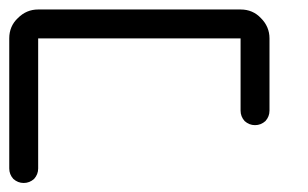

<svg xmlns="http://www.w3.org/2000/svg" viewBox="-645 -958 665 415"><path d="M-593.8 -562.5Q-606.4 -562.5 -616.2 -571.3Q-625 -581.1 -625 -593.8Q-625 -687.5 -625 -875Q-625 -901.4 -606.4 -918.9Q-587.9 -937.5 -562.5 -937.5Q-417 -937.5 -125 -937.5Q-98.6 -937.5 -81.1 -918.9Q-62.5 -900.4 -62.5 -875Q-62.5 -823.2 -62.5 -718.8Q-62.5 -706.1 -71.3 -696.3Q-81.1 -687.5 -93.8 -687.5Q-106.4 -687.5 -116.2 -696.3Q-125 -706.1 -125 -718.8Q-125 -770.5 -125 -875Q-234.4 -875 -562.5 -875Q-562.5 -804.7 -562.5 -593.8Q-562.5 -581.1 -571.3 -571.3Q-581.1 -562.5 -593.8 -562.5Z"/></svg>

Font: conwrite
Style: Regular
Weight: 400
Designer: Willllllliam
Version: 1.0